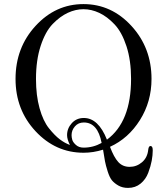

<svg xmlns="http://www.w3.org/2000/svg" viewBox="-20 -725 817 939"><path d="M56 -339Q56 -492 154 -598.5Q252 -705 388 -705Q525 -705 623 -598Q721 -491 721 -339Q721 -228 664.5 -138Q608 -48 518 -7Q537 44 558.5 67.5Q580 91 614 91Q648 91 674.5 68.5Q701 46 705 7Q707 -11 716 -11Q727 -11 727 10Q727 34 722 61Q717 88 705 120Q693 152 667.5 173Q642 194 606 194Q579 194 559 182.5Q539 171 527.5 157Q516 143 506.5 113Q497 83 493.5 64Q490 45 484 7Q436 22 389 22Q252 22 154 -83Q56 -188 56 -339ZM156 -339Q156 -258 173.5 -195.5Q191 -133 219.5 -97.5Q248 -62 272.5 -43.5Q297 -25 322 -16Q308 -44 308 -64Q308 -97 331 -122.5Q354 -148 390 -148Q461 -148 503 -42Q621 -129 621 -339Q621 -430 598.5 -499Q576 -568 540 -606Q504 -644 465.5 -662Q427 -680 388 -680Q350 -680 312 -662.5Q274 -645 238 -608Q202 -571 179 -501Q156 -431 156 -339ZM330 -64Q330 -53 333.5 -41Q337 -29 351.5 -16Q366 -3 389 -3Q436 -3 477 -26Q458 -126 390 -126Q363 -126 346.5 -107Q330 -88 330 -64Z"/></svg>

Font: CMU Serif
Style: Roman
Weight: 500
Version: Version 0.7.0